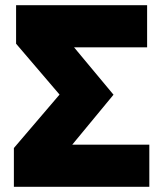

<svg xmlns="http://www.w3.org/2000/svg" viewBox="-20 -720 632 740"><path d="M33.5 0V-149.5L209.5 -355.5L42 -551.5V-700H547V-537.5H265.5L417.5 -355L258.5 -162.5H555.5V0Z"/></svg>

Font: Geologica Roman ExtraBold
Style: Regular
Weight: 800
Designer: Sindre Bremnes, Frode Helland
Foundry: Monokrom Skriftforlag AS
Version: Version 1.010;gftools[0.9.28]